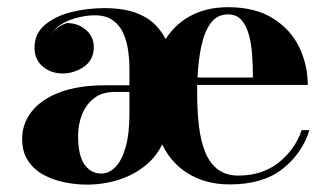

<svg xmlns="http://www.w3.org/2000/svg" viewBox="-20 -490 892 520"><path d="M215 10Q185.5 10 154.8 3.8Q124 -2.5 98 -16.5Q72 -30.5 56 -54.5Q40 -78.5 40 -113.5Q40 -155.5 66.2 -188.5Q92.5 -221.5 142.5 -240.2Q192.5 -259 263.5 -259H330.5V-304.5Q330.5 -329.5 326.8 -355Q323 -380.5 313.2 -401.5Q303.5 -422.5 285 -435.5Q266.5 -448.5 237.5 -448.5Q220.5 -448.5 202.2 -445Q184 -441.5 166.8 -434.8Q149.5 -428 136 -417Q122.5 -406 115 -391Q122 -405 135.2 -414.5Q148.5 -424 161.5 -427.5Q192 -427.5 213 -408.8Q234 -390 234 -363Q234 -327.5 207.2 -309.2Q180.5 -291 150 -291Q118 -291 95.8 -309.8Q73.5 -328.5 73.5 -361Q73.5 -398.5 101.2 -422.2Q129 -446 172.2 -457Q215.5 -468 262.5 -468Q313 -468 347.2 -455.5Q381.5 -443 402.2 -421.2Q423 -399.5 433.5 -373L421 -371Q447 -419.5 492.2 -445Q537.5 -470.5 597.5 -470.5Q671 -470.5 719 -440.5Q767 -410.5 790.2 -362.5Q813.5 -314.5 813.5 -260H514Q514 -254 514 -247.8Q514 -241.5 514 -235.5Q514 -189 518.8 -148.8Q523.5 -108.5 535.5 -78.5Q547.5 -48.5 569.5 -31.5Q591.5 -14.5 626 -14.5Q689.5 -14.5 734 -49.2Q778.5 -84 797 -137.5H818Q798.5 -74.5 745.2 -32.5Q692 9.5 602 9.5Q535.5 9.5 486.5 -21.8Q437.5 -53 413 -112.5L425 -112Q408.5 -70.5 376 -43.5Q343.5 -16.5 301.8 -3.2Q260 10 215 10ZM254.5 -20Q275.5 -20 292.8 -37.8Q310 -55.5 320.2 -91.2Q330.5 -127 330.5 -180.5V-241H291Q256.5 -241 234.5 -223.8Q212.5 -206.5 202 -179.5Q191.5 -152.5 191.5 -122Q191.5 -69 208.8 -44.5Q226 -20 254.5 -20ZM515 -280H665Q665 -309.5 663 -339.8Q661 -370 654.2 -395.2Q647.5 -420.5 634 -435.8Q620.5 -451 597.5 -451Q568.5 -451 551.2 -428Q534 -405 525.5 -366.2Q517 -327.5 515 -280Z"/></svg>

Font: Bodoni Moda 11pt
Style: Bold
Weight: 700
Designer: Owen Earl
Foundry: indestructible type
Version: Version 2.004